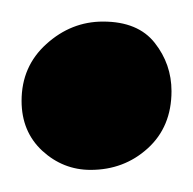

<svg xmlns="http://www.w3.org/2000/svg" viewBox="-33 -491 179 178"><path d="M51 -333.5Q25.5 -333.5 6.2 -351.2Q-13 -369 -13 -397.5Q-13 -429.5 10 -450.2Q33 -471 62.5 -471Q95 -471 110.5 -451.2Q126 -431.5 126 -406.5Q126 -373.5 104 -353.5Q82 -333.5 51 -333.5Z"/></svg>

Font: Merriweather Light 18pt
Style: Regular
Weight: 400
Version: Version 2.100